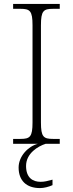

<svg xmlns="http://www.w3.org/2000/svg" viewBox="-20 -734 374 980"><path d="M47 0H173C123 13 75 64 75 121C75 187 114 226 184 226C204 226 228 220 248 211V183C221 190 208 194 187 194C149 194 113 175 113 113C113 48 175 12 213 0H285V-25H251C202 -25 189 -35 189 -109V-605C189 -679 202 -689 251 -689H285V-714H47V-689H84C133 -689 146 -679 146 -605V-109C146 -35 133 -25 84 -25H47Z"/></svg>

Font: Noto Serif Myanmar ExtraLight
Style: Regular
Weight: 200
Designer: Ben Mitchell and the Monotype Design Team
Foundry: Monotype Imaging Inc.
Version: Version 2.106